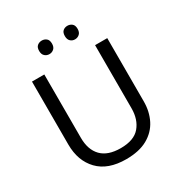

<svg xmlns="http://www.w3.org/2000/svg" viewBox="-208 -1057 1147 1215"><g transform="rotate(-30 365.5 -449.0)"><path d="M640 -252Q640 -178 610 -118.5Q580 -59 518.5 -24.5Q457 10 362 10Q229 10 159.5 -62.5Q90 -135 90 -254V-714H180V-251Q180 -164 226.5 -116Q273 -68 367 -68Q464 -68 507.5 -119.5Q551 -171 551 -252V-714H640ZM226 -859Q226 -885 240 -896.5Q254 -908 273 -908Q292 -908 306 -896.5Q320 -885 320 -859Q320 -834 306 -821.5Q292 -809 273 -809Q254 -809 240 -821.5Q226 -834 226 -859ZM414 -859Q414 -885 427.5 -896.5Q441 -908 460 -908Q479 -908 493 -896.5Q507 -885 507 -859Q507 -834 493 -821.5Q479 -809 460 -809Q441 -809 427.5 -821.5Q414 -834 414 -859Z"/></g></svg>

Font: Noto Serif Ottoman Siyaq
Style: Regular
Weight: 400
Designer: Sérgio Martins
Version: Version 1.005; ttfautohint (v1.8.4.7-5d5b)